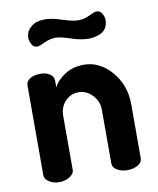

<svg xmlns="http://www.w3.org/2000/svg" viewBox="-80 -766 683 829"><g transform="rotate(-10 261.5 -351.5)"><path d="M204 -617Q180 -617 155 -605Q130 -593 122 -593Q105 -593 97 -608Q89 -623 89 -635Q89 -663 107 -679.5Q125 -696 141.5 -699.5Q158 -703 175 -703Q204 -703 247 -688.5Q290 -674 317 -674Q341 -674 365.5 -686Q390 -698 398 -698Q415 -698 423 -683Q431 -668 431 -656Q431 -634 421.5 -619.5Q412 -605 396.5 -598.5Q381 -592 369 -590Q357 -588 346 -588Q311 -588 269 -602.5Q227 -617 204 -617ZM179 -278V-41Q179 -26 159.5 -13Q140 0 114 0Q87 0 68.5 -12.5Q50 -25 50 -41V-435Q50 -453 67.5 -464Q85 -475 114 -475Q138 -475 154.5 -464Q171 -453 171 -435V-405Q187 -437 222.5 -459Q258 -481 305 -481Q374 -481 425.5 -421Q477 -361 477 -278V-41Q477 -22 457.5 -11Q438 0 412 0Q387 0 367.5 -11Q348 -22 348 -41V-278Q348 -313 322 -340.5Q296 -368 261 -368Q228 -368 203.5 -343Q179 -318 179 -278Z"/></g></svg>

Font: Dosis
Style: Bold
Weight: 700
Designer: Edgar Tolentino, Pablo Impallari, Igino Marini
Foundry: Edgar Tolentino, Pablo Impallari, Igino Marini
Version: Version 1.007